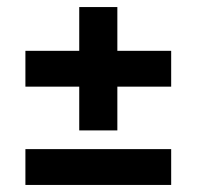

<svg xmlns="http://www.w3.org/2000/svg" viewBox="-20 -574 557 544"><path d="M52 -50V-151.5H465V-50ZM312.5 -204.5H204.5V-554H312.5ZM52 -328.5V-430H465V-328.5Z"/></svg>

Font: Anek Gujarati SemiBold
Style: Regular
Weight: 600
Designer: Mrunmayee Ghaisas (Gujarati), Yesha Goshar (Latin)
Foundry: Ek Type
Version: Version 1.003